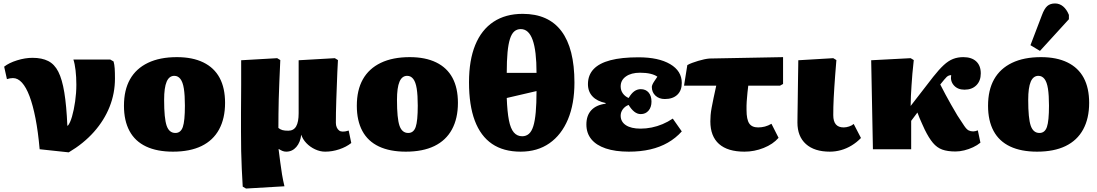

<svg xmlns="http://www.w3.org/2000/svg" viewBox="-20 -862 6338 1109"><path d="M377 18 209 0Q200 -102 185 -178.5Q170 -255 150.5 -306.5Q131 -358 107 -384.5Q83 -411 55 -411Q38 -411 20 -405L4 -477Q32 -499 78.5 -513.5Q125 -528 168 -528Q222 -528 258.5 -509.5Q295 -491 317 -447.5Q339 -404 351.5 -328Q364 -252 369 -136H372Q385 -151 396 -189Q407 -227 414 -276Q421 -325 421 -373Q421 -417 416.5 -455.5Q412 -494 404 -518H617L636 -507Q641 -489 642.5 -466.5Q644 -444 644 -408Q644 -323 613 -245Q582 -167 522.5 -100Q463 -33 377 18Z M979 14Q887 14 823.5 -16Q760 -46 728 -105.5Q696 -165 696 -251Q696 -342 731 -404Q766 -466 834.5 -499Q903 -532 1002 -532Q1092 -532 1154.5 -501.5Q1217 -471 1248.5 -412.5Q1280 -354 1280 -268Q1280 -178 1245.5 -114.5Q1211 -51 1144 -18.5Q1077 14 979 14ZM993 -94Q1024 -94 1036 -128.5Q1048 -163 1048 -252Q1048 -312 1042 -350Q1036 -388 1022 -406Q1008 -424 987 -424Q957 -424 942.5 -390Q928 -356 928 -285Q928 -178 942.5 -136Q957 -94 993 -94Z M1401 227 1382 216Q1379 163 1376.5 113Q1374 63 1373 10Q1372 -43 1372 -103Q1372 -119 1372 -147Q1372 -175 1372 -211.5Q1372 -248 1372.5 -289Q1373 -330 1373 -371Q1373 -412 1373 -449Q1373 -486 1373 -514L1581 -526L1599 -515Q1596 -443 1593.5 -388.5Q1591 -334 1590 -289Q1589 -244 1588.5 -204.5Q1588 -165 1588 -123Q1599 -114 1611.5 -110.5Q1624 -107 1645 -107Q1676 -107 1690.5 -132Q1705 -157 1705 -208Q1705 -219 1705 -237.5Q1705 -256 1705 -280.5Q1705 -305 1705 -334.5Q1705 -364 1705 -394.5Q1705 -425 1705 -455.5Q1705 -486 1705 -514L1914 -526L1932 -515Q1930 -484 1928.5 -446Q1927 -408 1925.5 -367Q1924 -326 1922.5 -286Q1921 -246 1920.5 -211.5Q1920 -177 1920 -152Q1920 -138 1925 -126.5Q1930 -115 1938.5 -108.5Q1947 -102 1958 -102Q1969 -102 1977 -103.5Q1985 -105 1994 -108L2009 -36Q1980 -13 1939.5 0.5Q1899 14 1858 14Q1829 14 1800 0.5Q1771 -13 1749.5 -35.5Q1728 -58 1720 -84Q1715 -40 1691.5 -13Q1668 14 1633 14Q1622 14 1612 10Q1602 6 1591 -1H1589Q1594 36 1598.5 73Q1603 110 1609 145.5Q1615 181 1623 214Z M2324 14Q2232 14 2168.5 -16Q2105 -46 2073 -105.5Q2041 -165 2041 -251Q2041 -342 2076 -404Q2111 -466 2179.5 -499Q2248 -532 2347 -532Q2437 -532 2499.5 -501.5Q2562 -471 2593.5 -412.5Q2625 -354 2625 -268Q2625 -178 2590.5 -114.5Q2556 -51 2489 -18.5Q2422 14 2324 14ZM2338 -94Q2369 -94 2381 -128.5Q2393 -163 2393 -252Q2393 -312 2387 -350Q2381 -388 2367 -406Q2353 -424 2332 -424Q2302 -424 2287.5 -390Q2273 -356 2273 -285Q2273 -178 2287.5 -136Q2302 -94 2338 -94Z M2987 14Q2888 14 2822 -31Q2756 -76 2722.5 -165Q2689 -254 2689 -387Q2689 -514 2725 -602Q2761 -690 2830.5 -736Q2900 -782 2999 -782Q3148 -782 3223 -682Q3298 -582 3298 -385Q3298 -262 3260.5 -172.5Q3223 -83 3153.5 -34.5Q3084 14 2987 14ZM2996 -75Q3019 -75 3035 -89Q3051 -103 3060.5 -133.5Q3070 -164 3074.5 -214Q3079 -264 3079 -336L2907 -296Q2910 -216 2919.5 -167.5Q2929 -119 2948 -97Q2967 -75 2996 -75ZM2907 -441H3079Q3079 -569 3056.5 -631.5Q3034 -694 2988 -694Q2966 -694 2950.5 -680.5Q2935 -667 2925.5 -637Q2916 -607 2911.5 -559Q2907 -511 2907 -441Z M3612 14Q3534 14 3479 -4.5Q3424 -23 3395.5 -58Q3367 -93 3367 -143Q3367 -195 3395.5 -225.5Q3424 -256 3478 -263V-267Q3429 -277 3402.5 -305Q3376 -333 3376 -376Q3376 -428 3408.5 -462.5Q3441 -497 3505.5 -514Q3570 -531 3668 -531Q3784 -531 3851 -491.5Q3918 -452 3918 -383Q3918 -339 3892 -314.5Q3866 -290 3820 -290Q3787 -290 3766 -309.5Q3745 -329 3745 -360Q3745 -365 3748.5 -373.5Q3752 -382 3759.5 -393Q3767 -404 3777 -419Q3762 -430 3736.5 -436Q3711 -442 3677 -442Q3626 -442 3595.5 -420.5Q3565 -399 3565 -363Q3565 -340 3577.5 -322.5Q3590 -305 3611 -296Q3627 -323 3644 -335Q3661 -347 3681 -347Q3710 -347 3726.5 -327.5Q3743 -308 3743 -275Q3743 -243 3726 -223Q3709 -203 3681 -203Q3661 -203 3643.5 -217Q3626 -231 3611 -256Q3590 -248 3577.5 -231Q3565 -214 3565 -194Q3565 -159 3595 -139Q3625 -119 3680 -119Q3712 -119 3744 -125.5Q3776 -132 3807 -145Q3838 -158 3866 -177L3918 -103Q3883 -64 3837.5 -38Q3792 -12 3736 1Q3680 14 3612 14Z M4280 14Q4183 14 4133 -30.5Q4083 -75 4083 -161Q4083 -178 4084.5 -197Q4086 -216 4090.5 -240Q4095 -264 4101.5 -295.5Q4108 -327 4117 -367H3931L3950 -486Q3962 -493 3978.5 -499Q3995 -505 4013 -510.5Q4031 -516 4048 -519.5Q4065 -523 4078 -524L4503 -532V-377L4485 -367H4302Q4299 -344 4297.5 -328Q4296 -312 4295 -299.5Q4294 -287 4293 -275.5Q4292 -264 4292 -252.5Q4292 -241 4292 -227Q4292 -172 4307.5 -149Q4323 -126 4359 -126Q4379 -126 4398 -131Q4417 -136 4436 -147L4477 -66Q4445 -29 4391 -7.5Q4337 14 4280 14Z M4773 14Q4684 14 4635 -30Q4586 -74 4586 -154Q4586 -171 4586.5 -199.5Q4587 -228 4587.5 -264.5Q4588 -301 4588.5 -339Q4589 -377 4589.5 -412.5Q4590 -448 4590.5 -475Q4591 -502 4591 -514L4793 -526L4811 -515Q4807 -467 4804 -427.5Q4801 -388 4799 -356Q4797 -324 4795.5 -296Q4794 -268 4793.5 -244Q4793 -220 4793 -197Q4793 -161 4808 -143.5Q4823 -126 4853 -126Q4868 -126 4884.5 -131.5Q4901 -137 4911 -146L4953 -65Q4929 -40 4899.5 -22Q4870 -4 4838 5Q4806 14 4773 14Z M5499 13Q5453 13 5422.5 2Q5392 -9 5368.5 -37Q5345 -65 5321 -114Q5313 -132 5305.5 -148Q5298 -164 5291.5 -180Q5285 -196 5279 -212L5243 -164V0H5022L5012 -514L5240 -526L5258 -515Q5253 -473 5250 -436.5Q5247 -400 5245 -368.5Q5243 -337 5241.5 -308Q5240 -279 5240 -250L5370 -418Q5404 -461 5431 -486Q5458 -511 5485 -521.5Q5512 -532 5544 -532Q5592 -532 5618.5 -507.5Q5645 -483 5645 -438Q5645 -395 5619.5 -369.5Q5594 -344 5551 -344Q5512 -344 5490 -368.5Q5468 -393 5474 -428Q5467 -428 5460.5 -425.5Q5454 -423 5448 -417.5Q5442 -412 5433 -401L5411 -374Q5426 -345 5441 -316.5Q5456 -288 5473 -258.5Q5490 -229 5510 -195Q5536 -155 5549.5 -135Q5563 -115 5574.5 -109Q5586 -103 5601 -103Q5608 -103 5613.5 -104.5Q5619 -106 5628 -109L5643 -38Q5625 -23 5600.5 -11.5Q5576 0 5549.5 6.5Q5523 13 5499 13Z M5970 14Q5878 14 5814.5 -16Q5751 -46 5719 -105.5Q5687 -165 5687 -251Q5687 -342 5722 -404Q5757 -466 5825.5 -499Q5894 -532 5993 -532Q6083 -532 6145.5 -501.5Q6208 -471 6239.5 -412.5Q6271 -354 6271 -268Q6271 -178 6236.5 -114.5Q6202 -51 6135 -18.5Q6068 14 5970 14ZM5984 -94Q6015 -94 6027 -128.5Q6039 -163 6039 -252Q6039 -312 6033 -350Q6027 -388 6013 -406Q5999 -424 5978 -424Q5948 -424 5933.5 -390Q5919 -356 5919 -285Q5919 -178 5933.5 -136Q5948 -94 5984 -94ZM5987 -568 5932 -601 5998 -774Q6012 -812 6029 -827Q6046 -842 6074 -842Q6100 -842 6120.5 -825Q6141 -808 6154 -776V-751Z"/></svg>

Font: Literata 18pt Black
Style: Regular
Weight: 900
Designer: Latin by Veronika Burian and Jose Scaglione. Greek by Irene Vlachou. Cyrillic by Vera Evstafieva.
Foundry: TypeTogether
Version: Version 3.103;gftools[0.9.29]